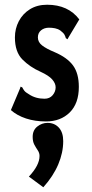

<svg xmlns="http://www.w3.org/2000/svg" viewBox="-20 -502 390 811"><path d="M174 11Q128 11 90 -1.5Q52 -14 26 -37L64 -127L67 -136L74 -133Q78 -125 83 -118.5Q88 -112 102 -104Q130 -85 168 -85Q190 -85 202.5 -100Q215 -115 215 -133Q215 -150 200.5 -166.5Q186 -183 151 -199Q106 -219 74.5 -251Q43 -283 43 -344Q43 -381 59.5 -412.5Q76 -444 106.5 -463Q137 -482 179 -482Q268 -482 315 -420L270 -345L265 -336L258 -341Q256 -349 252 -356Q248 -363 235 -373Q225 -380 212.5 -382.5Q200 -385 187 -385Q167 -385 153.5 -374Q140 -363 140 -344Q140 -324 158 -310Q176 -296 210 -282Q264 -259 288.5 -225.5Q313 -192 313 -135Q313 -65 274.5 -27Q236 11 174 11ZM163 289 102 244Q147 196 147 157Q147 144 139.5 133Q132 122 125 109Q118 96 118 76Q118 48 137.5 32.5Q157 17 181 17Q210 17 228.5 37Q247 57 247 94Q247 143 226 192.5Q205 242 163 289Z"/></svg>

Font: Inconsolata ExtraCondensed Black
Style: Regular
Weight: 900
Width: 2
Monospace: yes
Designer: Raph Levien, Cyreal, Brenton Simpson
Foundry: Raph Levien, Cyreal, Google
Version: Version 3.001; ttfautohint (v1.8.2.53-6de2)